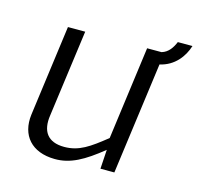

<svg xmlns="http://www.w3.org/2000/svg" viewBox="-89 -669 800 773"><g transform="rotate(15 310.5 -282.5)"><path d="M621 -574H560C550 -550 535 -526 507 -518H447L395 -130C329 -77 288 -48 227 -48C157 -48 130 -89 140 -156L189 -518H117L66 -139C55 -51 106 8 202 9C267 10 322 -21 396 -81L391 -1H449L512 -468C572 -481 607 -528 621 -574Z"/></g></svg>

Font: United Sans Light
Style: Italic
Weight: 300
Italic angle: -8°
Designer: Pablo Impallari, Rodrigo Fuenzalida (Modified by Dan O. Williams)
Version: Version 1.000;PS 001.000;hotconv 1.0.88;makeotf.lib2.5.64775